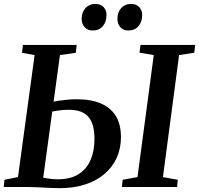

<svg xmlns="http://www.w3.org/2000/svg" viewBox="-20 -978 1041 1004"><path d="M291 6Q267.5 6 238.2 4.5Q209 3 180.5 1.5Q152 0 129.5 0H-0.5L3.5 -38L74 -52L161 -690L95 -702L100 -743H381L376.5 -702L293.5 -690L206 -49Q222.5 -45.5 242.8 -43Q263 -40.5 283 -40.5Q348 -40.5 390.5 -67Q433 -93.5 453.5 -141.2Q474 -189 474 -252Q474 -303.5 460.2 -337.2Q446.5 -371 417 -387.5Q387.5 -404 340 -404Q312.5 -404 286.2 -400.2Q260 -396.5 241.5 -393L246.5 -443Q262 -447.5 284.8 -451Q307.5 -454.5 332.8 -456.8Q358 -459 380.5 -459Q456.5 -459 508 -436.8Q559.5 -414.5 586 -370.8Q612.5 -327 612.5 -261.5Q612.5 -203 590.8 -154Q569 -105 527.5 -69.2Q486 -33.5 426.5 -13.8Q367 6 291 6ZM617.5 0 621.5 -38 699 -52 784 -690 709.5 -702.5 714.5 -743H1000.5L996 -702.5L916.5 -690L832 -52L909.5 -38L906 0ZM463.5 -818.5Q438.5 -818.5 422.5 -836.2Q406.5 -854 407 -880.5Q407.5 -914.5 427.2 -936Q447 -957.5 477.5 -957.5Q507.5 -957.5 522.5 -940.2Q537.5 -923 537 -898Q536.5 -863.5 517.5 -841Q498.5 -818.5 463.5 -818.5ZM650 -818.5Q625 -818.5 609.2 -836.2Q593.5 -854 594 -880.5Q594.5 -914.5 614 -936Q633.5 -957.5 664 -957.5Q693.5 -957.5 708.8 -940.2Q724 -923 723.5 -898Q723 -863.5 703.8 -841Q684.5 -818.5 650 -818.5Z"/></svg>

Font: Merriweather 48pt SemiBold
Style: Italic
Weight: 600
Italic angle: -7.8°
Designer: Eben Sorkin
Foundry: Eben Sorkin
Version: Version 2.101